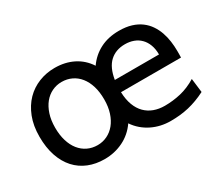

<svg xmlns="http://www.w3.org/2000/svg" viewBox="-96 -727 1101 959"><g transform="rotate(-30 454.0 -248.0)"><path d="M46.4 -247.6Q46.4 -310.5 65.4 -359.1Q84.5 -407.7 116.7 -440.7Q148.9 -473.6 191.9 -490.7Q234.9 -507.8 283.2 -507.8Q342.8 -507.8 389.9 -484.1Q437 -460.4 466.8 -414.6Q497.6 -459 544.7 -483.4Q591.8 -507.8 654.3 -507.8Q694.3 -507.8 725.1 -498.3Q755.9 -488.8 778.3 -471.9Q800.8 -455.1 815.9 -432.6Q831.1 -410.2 840.1 -384.3Q849.1 -358.4 853 -330.3Q856.9 -302.2 856.9 -274.9V-255.9Q856.9 -243.7 856.4 -236.8H510.3Q511.7 -193.8 523.7 -162.1Q535.6 -130.4 556.4 -109.6Q577.1 -88.9 605.2 -78.6Q633.3 -68.4 666.5 -68.4Q713.9 -68.4 759.3 -79.1Q804.7 -89.8 849.6 -117.2L859.4 -36.6Q833.5 -23.4 808.6 -14.2Q783.7 -4.9 758.8 1Q733.9 6.8 708.3 9.5Q682.6 12.2 654.3 12.2Q625.5 12.2 598.4 6.1Q571.3 0 546.9 -12Q522.5 -23.9 501.2 -42Q480 -60.1 463.9 -84Q431.2 -36.6 381.3 -12.2Q331.5 12.2 273.4 12.2Q223.1 12.2 181.4 -4.6Q139.6 -21.5 109.6 -54.4Q79.6 -87.4 63 -136Q46.4 -184.6 46.4 -247.6ZM136.7 -247.6Q136.7 -205.1 147 -171.4Q157.2 -137.7 176 -114.3Q194.8 -90.8 220.7 -78.4Q246.6 -65.9 278.3 -65.9Q307.6 -65.9 333.5 -78.4Q359.4 -90.8 378.7 -114.3Q397.9 -137.7 408.9 -171.4Q419.9 -205.1 419.9 -247.6Q419.9 -290.5 409.7 -324.2Q399.4 -357.9 380.6 -381.3Q361.8 -404.8 335.7 -417.2Q309.6 -429.7 278.3 -429.7Q248.5 -429.7 222.7 -417.2Q196.8 -404.8 177.7 -381.3Q158.7 -357.9 147.7 -324.2Q136.7 -290.5 136.7 -247.6ZM647 -434.6Q593.3 -434.6 559.1 -403.1Q524.9 -371.6 514.2 -305.2H769Q769 -336.4 760 -360.6Q751 -384.8 734.6 -401.4Q718.3 -418 695.8 -426.3Q673.3 -434.6 647 -434.6Z"/></g></svg>

Font: Andika Phon
Style: Regular
Weight: 400
Designer: Victor Gaultney, Annie Olsen, Julie Remington, Don Collingsworth, Eric Hays, Becca Hirsbrunner
Foundry: SIL International
Version: Version 5.000